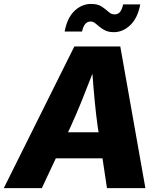

<svg xmlns="http://www.w3.org/2000/svg" viewBox="-42 -966 835 986"><path d="M-22.5 0 339.8 -727.5H575.7L704.6 0H507.3L484.4 -152.8H244.6L172.9 0ZM307.1 -286.6H464.4L460 -313.5Q451.2 -376 444.6 -445.1Q438 -514.2 432.6 -587.4Q404.3 -514.2 376.5 -445.1Q348.6 -376 319.8 -313.5ZM542.5 -800.8Q517.1 -800.8 499.5 -809.1Q481.9 -817.4 469.5 -828.1Q457 -838.9 446.3 -847.2Q435.5 -855.5 422.9 -855.5Q390.1 -855.5 379.4 -804.2H290Q303.2 -874.5 340.6 -910.2Q377.9 -945.8 425.8 -945.8Q460 -945.8 480.2 -932.4Q500.5 -918.9 514.9 -905.5Q529.3 -892.1 545.9 -892.1Q564.9 -892.1 575 -905.3Q585 -918.5 590.3 -943.4H678.2Q665.5 -874 627.4 -837.4Q589.4 -800.8 542.5 -800.8Z"/></svg>

Font: Inter Extra Bold
Style: Italic
Weight: 800
Italic angle: -9.39999°
Designer: Rasmus Andersson
Foundry: rsms
Version: Version 4.000;git-3c8e0fc